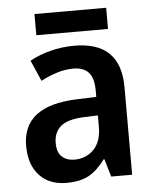

<svg xmlns="http://www.w3.org/2000/svg" viewBox="-52 -742 639 795"><g transform="rotate(-5 268.0 -344.0)"><path d="M274 -553Q466 -553 466 -364V0H379L357 -74H354Q323 -31 287 -10.5Q251 10 192 10Q121 10 80 -34.5Q39 -79 39 -157Q39 -323 263 -331L346 -334V-361Q346 -413 324.5 -436Q303 -459 262 -459Q228 -459 194 -448.5Q160 -438 126 -420L88 -507Q126 -528 174 -540.5Q222 -553 274 -553ZM289 -255Q219 -252 190.5 -227Q162 -202 162 -158Q162 -119 182 -101Q202 -83 234 -83Q282 -83 314 -115.5Q346 -148 346 -209V-257ZM419 -698V-610H121V-698Z"/></g></svg>

Font: Noto Sans Devanagari SemiCondensed SemiBold
Style: Regular
Weight: 600
Width: 4
Designer: Jelle Bosma - Monotype Design Team
Foundry: Monotype Imaging Inc.
Version: Version 2.004; ttfautohint (v1.8.4.7-5d5b)